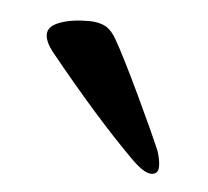

<svg xmlns="http://www.w3.org/2000/svg" viewBox="-30 -686 285 263"><g transform="rotate(5 112.5 -554.5)"><path d="M158 -472Q105 -525 37 -609Q27 -622 27 -632Q27 -643 43 -649Q59 -655 83 -655Q97 -655 106 -650Q115 -645 122 -632Q135 -609 158 -560.5Q181 -512 192 -486Q196 -474 196 -465Q196 -454 186 -454Q176 -454 158 -472Z"/></g></svg>

Font: EB Garamond SemiBold
Style: Regular
Weight: 600
Designer: Georg Duffner and Octavio Pardo
Foundry: Georg Duffner
Version: Version 1.000